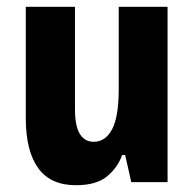

<svg xmlns="http://www.w3.org/2000/svg" viewBox="-20 -537 575 566"><path d="M204 9Q129 9 92.5 -41.5Q56 -92 56 -189V-517H201V-216Q201 -165 215.5 -142Q230 -119 256 -119Q291 -119 310.5 -156Q330 -193 330 -275V-517H474V0H367L349 -80H340Q327 -43 295.5 -17Q264 9 204 9Z"/></svg>

Font: Noto Sans Thai UI ExtCond ExtBd
Style: Regular
Weight: 800
Width: 2
Designer: Monotype Design Team
Foundry: Monotype Imaging Inc.
Version: Version 2.000